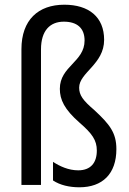

<svg xmlns="http://www.w3.org/2000/svg" viewBox="-20 -785 549 815"><path d="M422 -616C422 -713 357 -765 253 -765C143 -765 71 -701 71 -576V0H154V-575C154 -656 193 -693 251 -693C307 -693 339 -666 339 -613C339 -522 234 -504 234 -408C234 -362 253 -321 318 -264C371 -218 391 -190 391 -146C391 -94 365 -62 312 -62C271 -62 234 -79 205 -98V-19C235 1 275 10 317 10C415 10 474 -47 474 -152C474 -221 446 -257 380 -318C332 -359 316 -381 316 -413C316 -477 422 -512 422 -616Z"/></svg>

Font: Noto Sans Lao UI Cond
Style: Regular
Weight: 400
Width: 3
Designer: Monotype Design Team
Foundry: Monotype Imaging Inc.
Version: Version 2.000